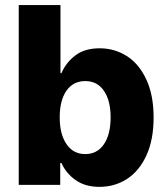

<svg xmlns="http://www.w3.org/2000/svg" viewBox="-20 -727 658 755"><path d="M53.7 -707H217.8V-439.5H221.7Q239.7 -481.4 276.6 -509.3Q313.5 -537.1 372.1 -537.1Q429.7 -537.1 477.8 -507.1Q525.9 -477.1 554.9 -415.5Q584 -354 584 -264.6Q584 -177.7 555.9 -116.2Q527.8 -54.7 479.5 -23.4Q431.2 7.8 371.1 7.8Q314.9 7.8 277.3 -18.8Q239.7 -45.4 221.7 -85.9H216.8V0H53.7ZM315.4 -121.1Q362.3 -121.1 388.7 -159.9Q415 -198.7 415 -265.6Q415 -331.1 388.9 -369.6Q362.8 -408.2 315.4 -408.2Q267.6 -408.2 241.2 -370.1Q214.8 -332 214.8 -265.6Q214.8 -199.2 241.5 -160.2Q268.1 -121.1 315.4 -121.1Z"/></svg>

Font: Pretendard Std ExtraBold
Style: Regular
Weight: 800
Designer: Base glyphs from Inter by Rasmus Andersson; Hangeul glyphs from Noto Sans CJK(Source Han Sans) by Jang Soo-young and Kan
Foundry: Kil Hyung-jin
Version: Version 1.309